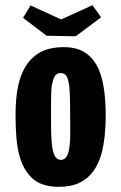

<svg xmlns="http://www.w3.org/2000/svg" viewBox="-20 -711 467 741"><path d="M207 10Q143 10 108 -20Q73 -50 57 -103Q47 -136 43.5 -177.5Q40 -219 40 -266Q40 -299 42.5 -328.5Q45 -358 51 -384Q57 -410 67 -432Q87 -478 125.5 -503.5Q164 -529 226 -529Q279 -529 311.5 -506Q344 -483 362 -441Q376 -407 382 -362Q388 -317 388 -265Q388 -223 384 -186.5Q380 -150 372 -119Q361 -79 340 -50Q319 -21 286.5 -5.5Q254 10 207 10ZM215 -94Q231 -94 239 -110Q247 -126 249 -154Q251 -168 251 -184Q251 -200 251 -218.5Q251 -237 251 -259Q250 -295 250 -323.5Q250 -352 248 -372Q245 -401 238 -415Q231 -429 215 -429Q204 -429 197.5 -423.5Q191 -418 187 -407.5Q183 -397 180 -381Q178 -367 177.5 -348.5Q177 -330 177 -307.5Q177 -285 177 -259Q177 -238 177 -219.5Q177 -201 178 -185.5Q179 -170 180 -156Q183 -126 191 -110Q199 -94 215 -94ZM272 -571 160 -573 69 -642 98 -690 216 -636 337 -691 370 -644Z"/></svg>

Font: Truculenta Black
Style: Regular
Weight: 900
Version: Version 1.002